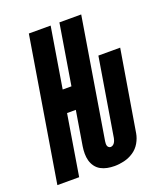

<svg xmlns="http://www.w3.org/2000/svg" viewBox="-156 -827 793 927"><g transform="rotate(-20 240.5 -363.5)"><path d="M273 8Q254 8 236 4.5Q218 1 202.5 -7.5Q187 -16 176.5 -30.5Q166 -45 161.5 -62Q157 -79 157 -97.5Q157 -116 160 -135L189 -311H144L93 0H-19L102 -735H214L163 -425H208L259 -735H371L270 -120Q269 -114 269 -108Q269 -102 270.5 -97Q272 -92 276.5 -88.5Q281 -85 286 -85Q292 -85 297.5 -88.5Q303 -92 306.5 -97.5Q310 -103 312 -109Q314 -115 315 -120L381 -520H493L424 -105Q420 -81 406.5 -57.5Q393 -34 370.5 -19Q348 -4 322.5 2Q297 8 273 8Z"/></g></svg>

Font: Iosevka Heavy
Style: Italic
Weight: 900
Italic angle: -9°
Monospace: yes
Designer: Belleve Invis
Foundry: Belleve Invis
Version: Version 32.5.0; ttfautohint (v1.8.4)